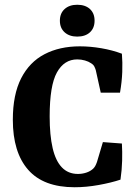

<svg xmlns="http://www.w3.org/2000/svg" viewBox="-20 -778 571 808"><path d="M294 10Q163 10 98.5 -63.5Q34 -137 34 -274Q34 -380 69 -448.5Q104 -517 167.5 -550Q231 -583 316 -583Q360 -583 406.5 -575Q453 -567 493 -552Q496 -516 494.5 -475Q493 -434 485 -388H404L383 -483Q381 -490 377 -498Q373 -506 363 -512Q353 -519 337.5 -523.5Q322 -528 305 -528Q250 -528 219.5 -473Q189 -418 189 -288Q189 -209 201.5 -155Q214 -101 240.5 -73.5Q267 -46 308 -46Q326 -46 343 -51.5Q360 -57 372 -68Q377 -73 380.5 -79Q384 -85 388 -96L413 -180L493 -174Q495 -140 494 -101.5Q493 -63 487 -22Q448 -9 395.5 0.5Q343 10 294 10ZM378 -691Q378 -660 358.5 -642Q339 -624 305 -624Q272 -624 252 -642Q232 -660 232 -691Q232 -722 252 -740Q272 -758 305 -758Q339 -758 358.5 -740Q378 -722 378 -691Z"/></svg>

Font: Yrsa
Style: Bold
Weight: 700
Version: Version 2.004